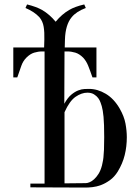

<svg xmlns="http://www.w3.org/2000/svg" viewBox="-20 -847 631 866"><path d="M552 -228Q552 -186 542.5 -147.5Q533 -109 511 -73Q496 -49 476 -34.5Q456 -20 436 -12.5Q416 -5 397.5 -3Q379 -1 366 -1L117 -2V-19H181V-615H170Q152 -615 134 -609.5Q116 -604 99 -587Q84 -572 76.5 -551Q69 -530 58 -498H40V-633H179L180 -669Q181 -701 177 -726Q173 -751 158 -769Q135 -794 95 -811L102 -827Q143 -817 170 -802Q204 -782 231 -749Q259 -783 292 -802Q317 -817 360 -827L367 -811Q324 -795 303 -769Q275 -735 273 -669L272 -633H415V-498H397Q386 -530 377.5 -551Q369 -572 355 -587Q338 -604 320 -609.5Q302 -615 284 -615H271L270 -379Q285 -406 301 -419.5Q317 -433 332.5 -439Q348 -445 361 -445.5Q374 -446 382 -446Q420 -446 457 -424Q494 -402 520 -357Q540 -322 546 -289.5Q552 -257 552 -228ZM450 -228Q450 -289 447 -320Q444 -351 439 -368Q437 -374 433.5 -384.5Q430 -395 423 -404.5Q416 -414 404 -421.5Q392 -429 374 -429Q348 -429 321 -410.5Q294 -392 271 -341V-20L367 -21Q374 -21 384 -25Q394 -29 404.5 -38.5Q415 -48 424.5 -63Q434 -78 440 -101Q441 -108 443 -115.5Q445 -123 446.5 -136.5Q448 -150 449 -171.5Q450 -193 450 -228Z"/></svg>

Font: EIisabethische
Style: Book
Weight: 400
Designer: Salychow
Version: Version 1.3